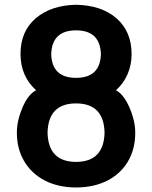

<svg xmlns="http://www.w3.org/2000/svg" viewBox="-20 -786 650 821"><path d="M305.2 15.6Q230.2 15.6 172.9 -13.5Q115.6 -42.7 83.9 -95.8Q52.1 -149 52.1 -218.8Q52.1 -269.8 76 -326Q100 -382.3 134.4 -400Q67.7 -460.4 67.7 -555.2Q67.7 -652.1 132.8 -707.8Q197.9 -763.5 305.2 -765.6Q414.6 -763.5 478.6 -707.3Q542.7 -651 542.7 -554.2Q542.7 -508.3 525.5 -468.8Q508.3 -429.2 476 -400Q509.4 -382.3 533.9 -325.5Q558.3 -268.8 558.3 -218.8Q558.3 -147.9 526.6 -94.8Q494.8 -41.7 437.5 -13Q380.2 15.6 305.2 15.6ZM305.2 -453.1Q408.3 -453.1 411.5 -554.2Q408.3 -656.2 305.2 -656.2Q202.1 -656.2 199 -554.2Q202.1 -453.1 305.2 -453.1ZM305.2 -343.8Q186.5 -343.8 183.3 -218.8Q186.5 -93.8 305.2 -93.8Q424 -93.8 427.1 -218.8Q424 -343.8 305.2 -343.8Z"/></svg>

Font: Vladivostok Bold
Style: Regular
Weight: 700
Width: 4
Designer: Michael Sharanda
Foundry: Michael Sharanda
Version: Version 1.005